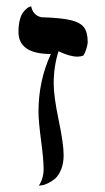

<svg xmlns="http://www.w3.org/2000/svg" viewBox="-20 -582 329 604"><path d="M117.2 -50.8C117.2 -30.3 112.1 -12.7 102.1 2L110.4 1C115.6 0.7 122 -1.3 129.6 -4.9C137.3 -8.5 144.9 -13.3 152.6 -19.5C160.2 -25.7 166.7 -35.3 172.1 -48.3C177.5 -61.4 180.2 -76.7 180.2 -94.2C180.2 -117.7 175 -154.3 164.6 -204.1C154.1 -253.9 148.9 -292.2 148.9 -318.8C148.9 -355.3 154 -389.3 164.1 -420.9C187.5 -409.5 207.5 -403.8 224.1 -403.8C230.3 -403.8 236.3 -404.9 242.2 -407.2C245.8 -412.4 248.9 -419.5 251.7 -428.5C254.5 -437.4 255.9 -444.3 255.9 -449.2C255.9 -470.4 251.9 -486.1 243.9 -496.3C235.9 -506.6 221.9 -514.1 201.9 -518.8C181.9 -523.5 151.2 -526.5 109.9 -527.8C92.6 -531.7 82 -543.1 78.1 -562L74.2 -561C71.3 -560.4 67.9 -558.4 64 -555.2C60.1 -551.9 56.2 -547.7 52.2 -542.5C48.3 -537.3 45 -529.4 42.2 -518.8C39.5 -508.2 38.1 -495.9 38.1 -481.9C38.1 -435.4 72.1 -412.1 140.1 -412.1C114.1 -356.4 101.1 -295.7 101.1 -230C101.1 -210.8 103.8 -181 109.1 -140.6C114.5 -100.3 117.2 -70.3 117.2 -50.8Z"/></svg>

Font: Linux Biolinum G
Style: Bold
Weight: 700
Designer: Philipp H. Poll
Foundry: Philipp H. Poll
Version: Version 1.1.0